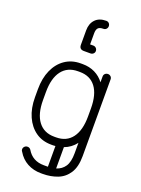

<svg xmlns="http://www.w3.org/2000/svg" viewBox="-181 -884 847 1150"><g transform="rotate(20 243.0 -309.0)"><path d="M83 104Q78 99 78 90Q78 80 85.5 72.5Q93 65 104 65Q117 65 125 76Q160 136 233 136H245Q252 136 259 136V4Q252 5 245 5H233Q175 5 133 -24.5Q91 -54 67.5 -106.5Q44 -159 44 -229V-280Q44 -350 67.5 -402.5Q91 -455 133.5 -484Q176 -513 233 -513H245Q288 -513 323 -496Q358 -479 382 -447V-484Q382 -495 389.5 -502Q397 -509 408 -509Q418 -509 425.5 -502Q433 -495 433 -484V5Q433 74 407 114Q381 154 338 170.5Q295 187 245 187H233Q185 187 146 166Q107 145 83 104ZM95 -280V-229Q95 -141 131 -93.5Q167 -46 233 -46H245Q311 -46 346.5 -93.5Q382 -141 382 -229V-280Q382 -369 346.5 -416Q311 -463 245 -463H233Q167 -463 131 -416Q95 -369 95 -280ZM382 5V-61Q353 -23 309 -7V129Q344 118 363 89.5Q382 61 382 5ZM266 -639Q277 -639 284.5 -631.5Q292 -624 292 -613Q292 -603 284.5 -596Q277 -589 266 -589H224Q195 -589 195 -618V-710Q195 -753 219.5 -779Q244 -805 289 -805Q300 -805 307 -797.5Q314 -790 314 -779Q314 -769 307 -761.5Q300 -754 289 -754Q265 -754 255.5 -743.5Q246 -733 246 -710V-639Z"/></g></svg>

Font: Libertine Sup
Style: Regular
Weight: 400
Designer: Bastien Sozeau
Foundry: NBR — Bastien Sozeau
Version: Version 2.003; ttfautohint (v1.8.4.7-5d5b);gftools[0.9.33]